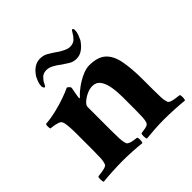

<svg xmlns="http://www.w3.org/2000/svg" viewBox="-165 -766 912 912"><g transform="rotate(-45 291.0 -310.0)"><path d="M228 -624Q250 -624 267 -614.5Q284 -605 300 -594Q317 -581 336.5 -571.5Q356 -562 369 -562Q391 -562 403.5 -574Q416 -586 423 -599Q430 -612 434 -614Q439 -614 440.5 -610Q442 -606 442 -602Q442 -589 436.5 -574.5Q431 -560 426 -550Q411 -527 392 -513.5Q373 -500 352 -500Q330 -500 313.5 -510Q297 -520 281 -531Q265 -544 246.5 -554Q228 -564 212 -564Q191 -564 178.5 -552Q166 -540 160 -527Q154 -514 150 -511Q145 -511 142.5 -516.5Q140 -522 140 -526Q140 -540 145 -553Q150 -566 155 -576Q186 -624 228 -624ZM371 -436Q427 -436 455.5 -410.5Q484 -385 494 -333.5Q504 -282 504 -205V-142Q504 -111 505 -88Q506 -65 512 -50Q515 -44 527.5 -40Q540 -36 554.5 -34.5Q569 -33 575 -32Q579 -27 578.5 -14Q578 -1 575 4Q547 1 509.5 -1Q472 -3 441 -3Q410 -3 379 -1Q348 1 319 4Q316 -1 315.5 -14Q315 -27 319 -32Q329 -33 347.5 -36.5Q366 -40 370 -50Q375 -63 376 -83Q377 -103 377 -129Q377 -132 377 -135.5Q377 -139 377 -142V-219Q377 -254 371.5 -285.5Q366 -317 352 -336.5Q338 -356 312 -356Q293 -356 273 -346.5Q253 -337 239.5 -324.5Q226 -312 226 -302V-142Q226 -115 227 -90Q228 -65 234 -50Q237 -44 247.5 -40Q258 -36 270.5 -34.5Q283 -33 289 -32Q293 -27 292.5 -14Q292 -1 289 4Q261 1 227 -1Q193 -3 162 -3Q131 -3 94.5 -1Q58 1 29 4Q26 -1 25.5 -14Q25 -27 29 -32Q36 -33 49.5 -34.5Q63 -36 76 -40Q89 -44 91 -50Q97 -65 98 -88Q99 -111 99 -142V-254Q99 -259 98.5 -275.5Q98 -292 96 -309.5Q94 -327 90 -334Q86 -342 72.5 -346Q59 -350 46 -352Q33 -354 29 -354Q28 -355 27 -362.5Q26 -370 27 -377Q28 -384 30 -384Q67 -387 103.5 -396Q140 -405 171 -416Q202 -427 220 -436Q225 -436 231 -429.5Q237 -423 237 -419Q236 -415 233.5 -401.5Q231 -388 229 -376Q227 -364 227 -363Q227 -358 228 -357Q230 -357 235 -362Q249 -378 272.5 -395Q296 -412 322.5 -424Q349 -436 371 -436Z"/></g></svg>

Font: Amiri
Style: Bold
Weight: 700
Designer: Khaled Hosny
Version: Version 0.113